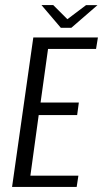

<svg xmlns="http://www.w3.org/2000/svg" viewBox="-20 -739 407 759"><path d="M27.7 0 111.7 -591H367.1L359.7 -545.5H169.9L140.4 -333.7H291.7L285 -284.2H133L100.1 -44.6H289.9L283.1 0ZM220.4 -629.2 144 -718.9H190.5L246.4 -663.1L320 -718.6H365.2L262.1 -629.2Z"/></svg>

Font: Alumni Sans Thin
Style: Italic
Weight: 100
Italic angle: -8°
Designer: Robert E. Leuschke
Foundry: Robert E. Leuschke
Version: Version 1.016